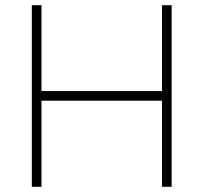

<svg xmlns="http://www.w3.org/2000/svg" viewBox="-20 -716 780 736"><path d="M102 0V-696H139V-367H601V-696H638V0H601V-330H139V0Z"/></svg>

Font: Major Mono Display
Style: Regular
Weight: 400
Designer: Emre Parlak
Foundry: Emre Parlak
Version: Version 2.000; ttfautohint (v1.8) -l 8 -r 50 -G 200 -x 14 -D